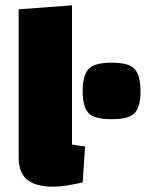

<svg xmlns="http://www.w3.org/2000/svg" viewBox="-20 -685 547 720"><path d="M250 -143Q265 -140 277 -138.5Q289 -137 299 -136L290 -1Q260 6 232 10.5Q204 15 179 15Q113 15 81.5 -11.5Q50 -38 50 -94V-650L250 -665ZM290 -343Q290 -400 311 -425Q332 -450 399 -450Q465 -450 486 -425Q507 -400 507 -343Q507 -286 486 -262Q465 -238 399 -238Q332 -238 311 -262Q290 -286 290 -343Z"/></svg>

Font: Changa ExtraBold
Style: Regular
Weight: 800
Designer: Eduardo Rodriguez Tunni
Foundry: Eduardo Rodriguez Tunni
Version: Version 3.002; ttfautohint (v1.8.2)